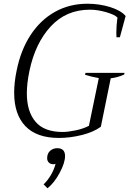

<svg xmlns="http://www.w3.org/2000/svg" viewBox="-20 -730 694 1030"><path d="M56 -232Q56 -288 69 -350Q91 -461 144 -542Q197 -623 275 -666.5Q353 -710 449 -710Q513 -710 571 -692Q629 -674 654 -644L623 -530H605Q604 -536 604 -554Q604 -590 610 -636Q594 -652 548.5 -665Q503 -678 462 -678Q335 -678 252 -588Q169 -498 138 -350Q124 -283 124 -229Q124 -132 170.5 -77Q217 -22 316 -22Q344 -22 385 -30.5Q426 -39 457 -55L510 -311Q466 -319 436 -329L439 -339H648L646 -330Q610 -314 574 -310L521 -50Q481 -21 418.5 -5.5Q356 10 296 10Q177 10 116.5 -53Q56 -116 56 -232ZM214 259Q236 238 253 209Q270 180 278 149Q272 151 266 151Q251 151 242 142Q233 133 233 119Q233 93 249 79Q265 65 287 65Q329 65 329 107Q329 143 300.5 196.5Q272 250 235 280Z"/></svg>

Font: Trirong Light
Style: Italic
Weight: 300
Italic angle: -12°
Designer: Katatrad Team
Foundry: CadsonDemak
Version: Version 1.001